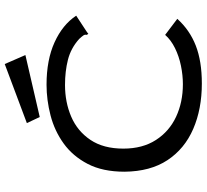

<svg xmlns="http://www.w3.org/2000/svg" viewBox="-50 -790 851 790"><g transform="rotate(-90 375.0 -395.5)"><path d="M426 10Q321 10 239 -25.5Q157 -61 110.5 -131.5Q64 -202 63 -308Q63 -398 95 -459.5Q127 -521 179 -558.5Q231 -596 294.5 -612.5Q358 -629 421 -629Q523 -629 595.5 -596Q668 -563 705 -507L638 -463L630 -457L626 -464Q628 -471 624 -477Q620 -483 609 -495Q571 -529 523.5 -541Q476 -553 420 -553Q349 -553 289.5 -527.5Q230 -502 194 -448.5Q158 -395 158 -313Q158 -234 193.5 -179Q229 -124 289 -96Q349 -68 423 -68Q460 -68 499 -76Q538 -84 571.5 -100.5Q605 -117 626 -141L692 -91Q646 -40 582 -15Q518 10 426 10ZM288 -657 263 -710 506 -801 543 -716Z"/></g></svg>

Font: Inconsolata ExtraExpanded Medium
Style: Regular
Weight: 500
Width: 8
Monospace: yes
Designer: Raph Levien, Cyreal, Brenton Simpson
Foundry: Raph Levien, Cyreal, Google
Version: Version 3.001; ttfautohint (v1.8.2.53-6de2)